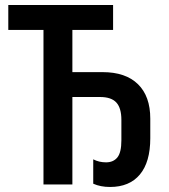

<svg xmlns="http://www.w3.org/2000/svg" viewBox="-20 -734 671 764"><path d="M351 -3V-100Q374 -88 402 -88Q431 -88 447 -107.5Q463 -127 463 -176V-257Q463 -304 443 -326Q423 -348 378 -348H268V0H153V-615H13V-714H430V-615H268V-447H388Q480 -447 529 -399Q578 -351 578 -262V-184Q578 -89 536.5 -39.5Q495 10 418 10Q380 10 351 -3Z"/></svg>

Font: Noto Sans Display Medium Narrow
Style: Regular
Weight: 500
Width: 4
Designer: Monotype Design team
Foundry: Monotype Imaging Inc.
Version: Version 1.000